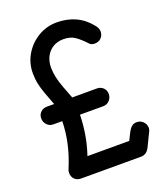

<svg xmlns="http://www.w3.org/2000/svg" viewBox="-143 -874 817 967"><g transform="rotate(-20 265.5 -390.5)"><path d="M124 0Q101 0 88.5 -13.5Q76 -27 76 -47Q76 -58 80 -66Q106 -128 119 -187Q132 -246 133 -304H85Q65 -304 51.5 -318.5Q38 -333 38 -353Q38 -373 51.5 -386Q65 -399 85 -399H124Q108 -440 97.5 -469.5Q87 -499 81.5 -525Q76 -551 76 -581Q76 -636 103.5 -681.5Q131 -727 176.5 -754Q222 -781 276 -781Q332 -781 377 -760Q422 -739 455 -697Q461 -690 465 -681Q469 -672 469 -663Q469 -642 455.5 -628.5Q442 -615 421 -615Q401 -615 392 -627Q366 -655 341.5 -672.5Q317 -690 279 -690Q246 -690 222 -675Q198 -660 185 -634.5Q172 -609 172 -576Q172 -551 178 -523.5Q184 -496 195.5 -465.5Q207 -435 221 -399H353Q373 -399 386.5 -386Q400 -373 400 -353Q400 -333 386.5 -318.5Q373 -304 353 -304H228Q227 -253 218.5 -201Q210 -149 192 -95H416Q423 -109 429.5 -122.5Q436 -136 443 -147Q450 -158 459.5 -164.5Q469 -171 483 -171Q503 -171 517 -157Q531 -143 531 -124Q531 -112 525 -102L489 -28Q481 -14 470 -7Q459 0 445 0Z"/></g></svg>

Font: Comfortaa SemiBold
Style: Regular
Weight: 600
Designer: Johan Aakerlund
Foundry: Johan Aakerlund
Version: Version 3.104; ttfautohint (v1.8.1.43-b0c9)